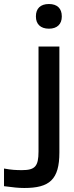

<svg xmlns="http://www.w3.org/2000/svg" viewBox="-138 -732 368 957"><path d="M41 -651V-649C41 -613 63 -589 106 -589C148 -589 170 -613 170 -649V-651C170 -689 148 -712 106 -712C63 -712 41 -689 41 -651ZM-118 196C-71 202 -47 205 -17 205C108 205 158 164 158 28V-500H54V23C54 98 36 116 -29 116C-56 116 -81 115 -118 108Z"/></svg>

Font: LT Wave Text Medium
Style: Regular
Weight: 500
Designer: Daniel Lyons
Version: Version 2.5 (Glyphs App)